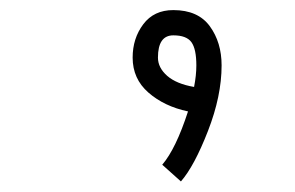

<svg xmlns="http://www.w3.org/2000/svg" viewBox="-20 -666 570 371"><path d="M343.3 -450.7Q297.4 -460.4 266.8 -487.1Q236.3 -513.7 236.3 -554.7Q236.3 -591.8 256.8 -619.1Q277.3 -646.5 314.9 -646.5Q362.8 -646.5 385.5 -615.2Q408.2 -584 408.2 -539.6Q408.2 -480.5 381.8 -412.8Q355.5 -345.2 329.6 -315.4L293.5 -347.7Q319.8 -378.4 343.3 -450.7ZM355 -498Q359.4 -520.5 359.4 -539.6Q359.4 -571.3 349.9 -584.5Q340.3 -597.7 314.9 -597.7Q285.2 -597.7 285.2 -554.7Q285.2 -535.2 303 -519.5Q320.8 -503.9 355 -498Z"/></svg>

Font: AzarMehrMonospaced
Style: SerifBold
Weight: 1
Designer: Amin Abedi
Version: Version 1.00